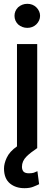

<svg xmlns="http://www.w3.org/2000/svg" viewBox="-20 -776 292 1006"><path d="M33 186Q1 160 1 107Q1 81 15 51Q30 18 69 -9V-545H175V0Q139 24 119 44Q95 68 95 98Q95 113 103 123Q112 132 131 132Q147 132 157 129L176 121L185 189Q178 193 153 203Q135 210 108 210Q63 210 33 186ZM75 -648Q56 -667 56 -693Q56 -719 75 -738Q96 -756 123 -756Q151 -756 170 -738Q190 -718 190 -693Q190 -668 170 -648Q151 -630 123 -630Q96 -630 75 -648Z"/></svg>

Font: Sinter Medium
Style: Regular
Weight: 500
Foundry: Adobe & rsms
Version: Version 1.000